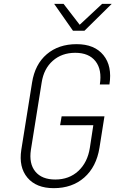

<svg xmlns="http://www.w3.org/2000/svg" viewBox="-20 -970 640 1000"><path d="M260 10Q169 10 123 -44.5Q77 -99 91 -190L147 -540Q162 -635 223.5 -687.5Q285 -740 379 -740Q472 -740 518.5 -683Q565 -626 550 -530H500Q512 -607 477.5 -651Q443 -695 372 -695Q302 -695 255 -653.5Q208 -612 197 -540L141 -190Q130 -118 164 -76.5Q198 -35 268 -35Q340 -35 388 -79.5Q436 -124 448 -200L466 -318H293L301 -364H524L498 -200Q482 -101 419 -45.5Q356 10 260 10ZM360 -810 262 -950H311L395 -841L512 -950H562L420 -810Z"/></svg>

Font: JetBrains Mono NL Thin
Style: Italic
Weight: 100
Italic angle: -9°
Monospace: yes
Designer: Philipp Nurullin, Konstantin Bulenkov
Foundry: JetBrains
Version: Version 2.305; ttfautohint (v1.8.4.7-5d5b)